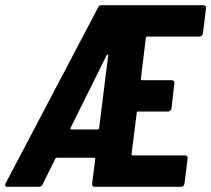

<svg xmlns="http://www.w3.org/2000/svg" viewBox="-23 -720 814 740"><path d="M746 -579H544Q542 -579 540.5 -577.5Q539 -576 539 -574L520 -416Q518 -411 524 -411H639Q644 -411 647 -407.5Q650 -404 649 -399L638 -302Q637 -297 633 -293.5Q629 -290 624 -290H509Q504 -290 504 -285L484 -126Q484 -121 488 -121H690Q695 -121 698 -117.5Q701 -114 700 -109L688 -12Q687 -7 683.5 -3.5Q680 0 675 0H342Q337 0 334 -3.5Q331 -7 332 -12L344 -107Q344 -112 340 -112H195Q192 -112 190 -108L141 -9Q137 0 126 0H6Q-1 0 -2.5 -4Q-4 -8 -1 -14L355 -691Q358 -700 369 -700H761Q766 -700 769 -696.5Q772 -693 771 -688L759 -591Q758 -586 754.5 -582.5Q751 -579 746 -579ZM252 -221H353Q358 -221 359 -226L394 -506Q394 -510 392 -510Q390 -510 388 -507L249 -227Q248 -221 252 -221Z"/></svg>

Font: Barlow Condensed
Style: Bold Italic
Weight: 700
Width: 3
Italic angle: -7°
Designer: Jeremy Tribby
Foundry: Tribby Type
Version: Version 1.408